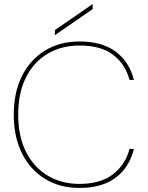

<svg xmlns="http://www.w3.org/2000/svg" viewBox="-20 -917 730 949"><path d="M373 12Q275 12 201.5 -33.5Q128 -79 88 -160.5Q48 -242 48 -350Q48 -459 88 -540Q128 -621 201.5 -666.5Q275 -712 373 -712Q484 -712 551.5 -662Q619 -612 642 -522H620Q600 -599 540 -645.5Q480 -692 373 -692Q284 -692 215.5 -651.5Q147 -611 108.5 -534.5Q70 -458 70 -350Q70 -243 108.5 -166.5Q147 -90 215.5 -49Q284 -8 373 -8Q478 -8 539.5 -56.5Q601 -105 620 -181H642Q619 -89 551.5 -38.5Q484 12 373 12ZM251 -743V-768L438 -897V-872Z"/></svg>

Font: DM Sans 24pt Thin
Style: Regular
Weight: 250
Designer: Colophon Foundry, Jonny Pinhorn
Foundry: Colophon Foundry
Version: Version 4.004;gftools[0.9.30]